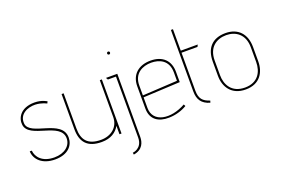

<svg xmlns="http://www.w3.org/2000/svg" viewBox="-116 -1086 2444 1671"><g transform="rotate(-20 1106.0 -250.5)"><path d="M36 -127C39 -52 102 15 221 15C342 15 396 -52 396 -125C396 -298 84 -250 73 -371C65 -460 150 -495 219 -493C278 -491 322 -466 322 -466L331 -483C331 -483 288 -513 219 -513C87 -513 45 -428 54 -365C73 -230 377 -277 377 -124C377 -56 316 -4 221 -4C109 -4 60 -67 55 -127Z M840 0V-501H821V-160C821 -66 748 -9 655 -9C528 -9 486 -74 486 -176V-501H467V-176C467 -56 522 11 655 11C738 11 791 -25 821 -78V0Z M974 -683C981 -683 987 -689 987 -697C987 -704 981 -710 974 -710C966 -710 960 -704 960 -697C960 -689 966 -683 974 -683ZM964 82C964 185 875 191 875 191C875 191 878 208 878 209C964 196 983 132 983 83V-501H878L889 -482H964Z M1450 -266 1128 -248V-340C1128 -453 1214 -491 1292 -491C1365 -491 1450 -459 1450 -343ZM1435 -52C1289 30 1128 5 1128 -132V-230L1469 -247V-342C1469 -447 1404 -510 1293 -510C1184 -510 1109 -449 1109 -339V-134C1109 -30 1180 15 1279 12C1336 11 1397 -6 1444 -35Z M1664 -5C1600 -26 1571 -56 1571 -132V-482H1719L1728 -501H1571V-700H1552V-132C1552 -54 1583 -9 1658 13Z M2154 -184C2154 -93 2108 -8 1988 -8C1863 -8 1819 -98 1819 -184V-320C1819 -441 1897 -493 1988 -493C2075 -493 2154 -441 2154 -320ZM2173 -316C2173 -437 2104 -512 1988 -512C1867 -512 1800 -442 1800 -316V-184C1800 -82 1857 10 1988 10C2120 10 2173 -82 2173 -184Z"/></g></svg>

Font: Advent Pro
Style: Thin
Weight: 100
Designer: Andreas Kalpakidis
Foundry: Andreas Kalpakidis
Version: Version 2.002 2007